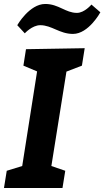

<svg xmlns="http://www.w3.org/2000/svg" viewBox="-20 -948 526 968"><path d="M239 -111 315 -587 393 -617 407 -705 111 -700 98 -617 167 -588 92 -111 14 -87 0 0H295L309 -87ZM105 -780C105 -780 142 -821 183 -821C241 -821 280 -777 348 -777C427 -777 486 -886 486 -886L441 -925C441 -925 406 -883 368 -883C310 -883 276 -928 208 -928C128 -928 67 -821 67 -821Z"/></svg>

Font: Bitter
Style: Bold Italic
Weight: 700
Designer: Sol Matas
Foundry: Sol Matas
Version: Version 1.002